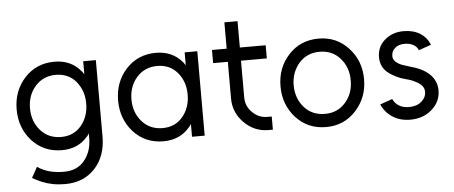

<svg xmlns="http://www.w3.org/2000/svg" viewBox="-55 -788 2680 1133"><g transform="rotate(-5 1285.5 -221.5)"><path d="M287 -512Q180 -512 110 -436Q41 -360 41 -250Q41 -141 110 -64Q180 12 287 12Q382 12 438 -53Q443 -57 446 -62.5Q449 -68 453 -73Q453 -63 453 -56.5Q453 -50 453 -40Q452 -2 441.5 29Q431 60 410 86Q368 140 287 140Q241 140 203 130Q165 120 131 97L96 160Q124 176 153 188Q182 200 215.5 206.5Q249 213 289 213Q398 213 465 141Q532 69 532 -48V-500H457V-423Q453 -428 449.5 -434Q446 -440 441 -444Q384 -512 287 -512ZM289 -434Q363 -434 408 -381Q430 -354 441.5 -322Q453 -290 453 -250Q453 -211 441.5 -178Q430 -145 408 -119Q363 -66 289 -66Q214 -66 167 -119Q120 -173 120 -250Q120 -328 167 -381Q214 -434 289 -434Z M1058 -500V-423Q1054 -428 1051 -433.5Q1048 -439 1043 -444Q985 -512 888 -512Q781 -512 711 -436Q642 -360 642 -250Q642 -141 711 -64Q781 12 888 12Q986 12 1043 -56Q1048 -60 1051 -65.5Q1054 -71 1058 -76V0H1133V-500ZM890 -434Q964 -434 1009 -381Q1031 -355 1042.5 -322.5Q1054 -290 1054 -250Q1054 -211 1042.5 -178Q1031 -145 1009 -119Q964 -66 890 -66Q815 -66 768 -119Q721 -173 721 -250Q721 -328 768 -381Q815 -434 890 -434Z M1307 -656V-500H1220V-422H1307V-205Q1307 -121 1367 -61Q1427 0 1512 0H1537V-78H1512Q1459 -78 1422 -116Q1385 -152 1385 -205V-422H1538V-500H1385V-656Z M1852 -434Q1926 -434 1973 -381Q2020 -328 2020 -250Q2020 -211 2008.5 -178.5Q1997 -146 1973 -119Q1926 -66 1852 -66Q1776 -66 1729 -119Q1682 -173 1682 -250Q1682 -289 1694 -321.5Q1706 -354 1729 -381Q1776 -434 1852 -434ZM1852 -512Q1744 -512 1674 -436Q1604 -360 1604 -250Q1604 -141 1674 -64Q1744 12 1852 12Q1958 12 2028 -64Q2099 -141 2099 -250Q2099 -360 2028 -436Q1958 -512 1852 -512Z M2510 -418Q2492 -462 2453 -487Q2412 -512 2356 -512Q2288 -512 2243 -472Q2198 -433 2198 -371Q2198 -316 2238 -281Q2259 -264 2285.5 -250.5Q2312 -237 2343 -229Q2360 -225 2374 -220Q2388 -215 2400 -208Q2451 -184 2451 -146Q2452 -112 2423 -87Q2395 -63 2350 -63Q2281 -63 2254 -119L2181 -93Q2203 -44 2247 -16Q2291 12 2351 12Q2426 12 2477 -32Q2530 -77 2531 -145Q2531 -204 2488 -244Q2451 -280 2373 -301Q2360 -305 2347.5 -309Q2335 -313 2324 -317Q2277 -338 2277 -370Q2276 -399 2298 -418Q2318 -437 2356 -437Q2385 -437 2407 -425Q2429 -412 2436 -392Z"/></g></svg>

Font: Unageo
Style: Regular
Weight: 400
Designer: Richard Sepsi
Foundry: Richard Sepsi
Version: Version 2.000